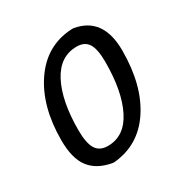

<svg xmlns="http://www.w3.org/2000/svg" viewBox="-119 -563 642 668"><g transform="rotate(-30 202.0 -228.5)"><path d="M254 -466H263Q372 -448 372 -314Q372 -175 314 -87.5Q256 0 153 9L144 8Q87 -3 59.5 -40Q32 -77 32 -149Q32 -285 92 -372.5Q152 -460 254 -466ZM241 -405Q173 -405 137 -336Q101 -267 101 -150Q101 -98 115.5 -74.5Q130 -51 163 -51Q230 -51 265.5 -121Q301 -191 301 -309Q301 -360 287 -382.5Q273 -405 241 -405Z"/></g></svg>

Font: Alegreya Sans
Style: Italic
Weight: 400
Italic angle: -7°
Designer: Juan Pablo del Peral
Foundry: Huerta Tipografica
Version: Version 2.007